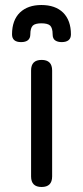

<svg xmlns="http://www.w3.org/2000/svg" viewBox="-20 -746 332 766"><path d="M145 -726C109 -726 80.5 -716 59.5 -696C38.5 -675.5 28 -646.5 28 -609C28 -609 28 -609 28 -609C28 -588.5 40 -578 64 -578C64 -578 64 -578 64 -578C88.5 -578 101 -588.5 101 -609C101 -609 101 -609 101 -609C101 -626 104.5 -637.5 111 -644C117.5 -650 129 -653 145 -653C145 -653 145 -653 145 -653C161.5 -653 173.5 -650 180 -644C186.5 -637.5 190 -626 190 -609C190 -609 190 -609 190 -609C190 -597.5 193.5 -589.5 200 -585C206.5 -580.5 215 -578 226 -578C226 -578 226 -578 226 -578C250.5 -578 263 -588.5 263 -609C263 -609 263 -609 263 -609C263 -646 252.5 -675 232 -695.5C211 -716 182 -726 145 -726C145 -726 145 -726 145 -726ZM146 0C174 0 188 -14 188 -42C188 -42 188 -465 188 -465C188 -465 188 -465 188 -465C188 -493 174 -507 146 -507C146 -507 146 -507 146 -507C118 -507 104 -493 104 -465C104 -465 104 -42 104 -42C104 -42 104 -42 104 -42C104 -14 118 0 146 0C146 0 146 0 146 0Z"/></svg>

Font: Jura-Fortis-Bold
Style: Bold
Weight: 500
Designer: Daniel Johnson, Alexei Vanyashin, Mirko Velimirovic
Foundry: Daniel Johnson
Version: ""